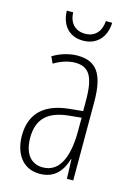

<svg xmlns="http://www.w3.org/2000/svg" viewBox="-112 -780 601 850"><g transform="rotate(15 188.0 -354.5)"><path d="M294 -719H265C262 -672 236 -641 190 -641C144 -641 117 -671 115 -719H86C88 -646 131 -609 189 -609C251 -609 292 -652 294 -719ZM184 -539C147 -539 106 -527 72 -506L86 -476C123 -498 156 -506 182 -506C245 -506 271 -468 271 -356V-308L210 -302C100 -291 37 -238 37 -133C37 -59 73 10 156 10C228 10 259 -38 274 -89H276L279 0H308V-359C308 -487 272 -539 184 -539ZM212 -272 272 -278V-218C272 -100 240 -21 162 -21C108 -21 75 -61 75 -134C75 -218 119 -262 212 -272Z"/></g></svg>

Font: Noto Sans ExtraCondensed ExtraLight
Style: Regular
Weight: 200
Width: 2
Designer: Monotype Design Team
Foundry: Monotype Imaging Inc.
Version: Version 2.013